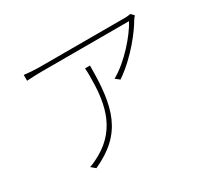

<svg xmlns="http://www.w3.org/2000/svg" viewBox="-140 -928 1279 1176"><g transform="rotate(-30 500.0 -340.5)"><path d="M908 -675 888 -696C878 -694 861 -692 851 -692C783 -692 274 -692 241 -692C208 -692 167 -695 136 -699V-658C167 -660 208 -662 241 -662C273 -662 780 -662 859 -662C820 -587 710 -458 606 -401L635 -378C764 -466 859 -597 892 -655C897 -663 903 -669 908 -675ZM516 -546H481C483 -526 483 -508 483 -491C483 -322 463 -143 280 -41C261 -30 228 -14 206 -7L236 18C474 -90 516 -252 516 -546Z"/></g></svg>

Font: Harano Aji Gothic TW ExtraLight
Style: Regular
Weight: 250
Foundry: Masamichi Hosoda
Version: HaranoAjiGothicTW-ExtraLight version 20230610;ttx 4.39.4